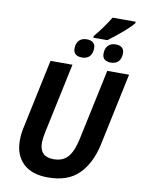

<svg xmlns="http://www.w3.org/2000/svg" viewBox="-110 -1122 892 1206"><g transform="rotate(10 336.0 -519.5)"><path d="M68 -188Q68 -231 76 -266L171 -714H311L216 -267Q207 -222 207 -200Q207 -109 296 -109Q356 -109 388 -146Q420 -183 437 -263L533 -714H672L574 -251Q547 -128 477.5 -59Q408 10 281 10Q178 10 123 -43Q68 -96 68 -188ZM411 -915Q459 -970 508 -1049H655V-1040Q615 -990 500 -904H411ZM306 -816Q306 -850 323.5 -868.5Q341 -887 373 -887Q397 -887 412 -875.5Q427 -864 427 -840Q427 -806 410 -787.5Q393 -769 361 -769Q336 -769 321 -780.5Q306 -792 306 -816ZM491 -816Q491 -850 508.5 -868.5Q526 -887 558 -887Q582 -887 596.5 -875.5Q611 -864 611 -840Q611 -806 594 -787.5Q577 -769 545 -769Q520 -769 505.5 -780.5Q491 -792 491 -816Z"/></g></svg>

Font: Noto Sans Display
Style: Bold Italic
Weight: 700
Italic angle: -12°
Designer: Monotype Design team
Foundry: Monotype Imaging Inc.
Version: Version 1.000